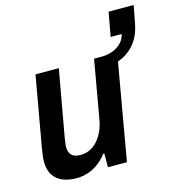

<svg xmlns="http://www.w3.org/2000/svg" viewBox="-109 -823 865 931"><g transform="rotate(-15 323.0 -358.0)"><path d="M162 12Q124 12 94 0Q64 -12 46.5 -38Q29 -64 29 -107Q29 -122 31.5 -139.5Q34 -157 37 -176L99 -526H216L156 -191Q155 -179 153 -168.5Q151 -158 151 -149Q151 -128 158 -115.5Q165 -103 178.5 -97.5Q192 -92 210 -92Q233 -92 254 -101Q275 -110 292.5 -128.5Q310 -147 323 -174Q336 -201 342 -236L393 -526H509L417 0H322V-69H316Q299 -45 274.5 -26.5Q250 -8 221.5 2Q193 12 162 12ZM419 -470 429 -526Q477 -526 511.5 -548.5Q546 -571 553 -607H498L520 -728H646L629 -640Q620 -587 591.5 -548.5Q563 -510 519.5 -490Q476 -470 419 -470Z"/></g></svg>

Font: Archivo SemiCondensed SemiBold
Style: Italic
Weight: 600
Width: 4
Italic angle: -10°
Designer: Hector Gatti
Foundry: Omnibus-Type
Version: Version 2.001